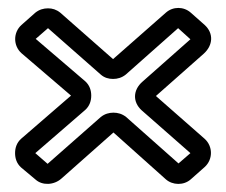

<svg xmlns="http://www.w3.org/2000/svg" viewBox="-20 -582 569 484"><path d="M135 -132 266 -248 398 -130C415 -115 443 -114 461 -130L496 -161C517 -180 517 -213 496 -232L373 -340L494 -447C517 -468 519 -498 496 -519L461 -550C443 -566 416 -566 398 -550L265 -433L132 -550C122 -558 112 -561 101 -561C90 -561 79 -558 69 -550L34 -519C13 -500 13 -467 34 -448L159 -341L33 -232C22 -222 18 -209 18 -196C18 -183 22 -170 33 -160L70 -129C87 -114 116 -115 135 -132ZM429 -511 460 -483 339 -376C315 -355 314 -325 337 -304L460 -196L430 -170L298 -287C288 -295 277 -298 266 -298C255 -298 244 -295 234 -287L100 -169L69 -196L195 -305C206 -315 210 -328 210 -341C210 -354 206 -367 195 -377L70 -484L101 -511L234 -394C243 -386 254 -383 265 -383C276 -383 287 -386 297 -394Z"/></svg>

Font: DIN Rundschrift
Style: MittelKont
Weight: 400
Version: Version 1.027